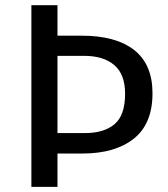

<svg xmlns="http://www.w3.org/2000/svg" viewBox="-20 -727 655 747"><path d="M203.6 -706.7V-588.2H297.9Q430.8 -588.2 502.1 -532.3Q573.3 -476.4 573.3 -364.1Q573.3 -245.1 500.5 -187.4Q427.7 -129.7 301 -129.7H203.6V0H102.1V-706.7ZM203.6 -509.7V-209.2H309.2Q384.6 -209.2 425.6 -243.8Q466.7 -278.5 466.7 -362.1Q466.7 -437.9 424.6 -473.8Q382.6 -509.7 307.7 -509.7Z"/></svg>

Font: Fira Code Fixed Retina
Style: Regular
Weight: 450
Monospace: yes
Designer: Carrois Corporate, Edenspiekermann AG, Nikita Prokopov
Foundry: Carrois Corporate, Edenspiekermann AG, Nikita Prokopov
Version: Version 5.002